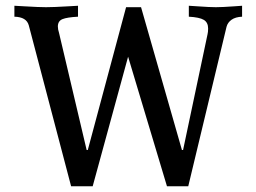

<svg xmlns="http://www.w3.org/2000/svg" viewBox="-20 -647 888 667"><path d="M667 -625Q709 -622 730 -622Q751 -622 793 -625L821 -627V-589Q798 -588 784.5 -578.5Q771 -569 767 -554L634 0H560L425 -450L302 0H227L80 -559Q72 -588 30 -589V-627L66 -625Q116 -622 140 -622Q165 -622 216 -625L251 -627V-589Q213 -587 197 -580.5Q181 -574 181 -555Q181 -545 185 -533L281 -126H285L418 -622H470L612 -126H616L701 -528Q703 -536 703 -548Q703 -569 688 -578Q673 -587 636 -589V-627Z"/></svg>

Font: Gupter Medium
Style: Regular
Weight: 500
Designer: Octavio Pardo
Version: Version 1.000